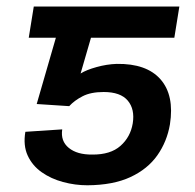

<svg xmlns="http://www.w3.org/2000/svg" viewBox="-20 -548 586 577"><path d="M188 -229 90.3 -235.4 147.9 -434.6H66.4L81.5 -528.3H519L503.9 -434.6H253.4L222.2 -327.1Q239.3 -337.9 270 -346.4Q300.8 -355 330.6 -356Q420.4 -357.4 462.4 -309.6Q504.4 -261.7 490.7 -174.3Q481.9 -122.6 452.9 -81.3Q423.8 -40 372.1 -15.9Q320.3 8.3 242.7 8.8Q205.6 8.8 169.4 -1Q133.3 -10.7 105.2 -30.5Q77.1 -50.3 63.2 -80.6Q49.3 -110.8 56.2 -151.9L167 -159.2Q161.6 -124 186.8 -103.5Q211.9 -83 257.3 -83.5Q312 -83 342 -109.6Q372.1 -136.2 378.9 -177.2Q385.7 -219.7 364 -245.6Q342.3 -271.5 291.5 -271.5Q252.9 -271.5 228.3 -258.8Q203.6 -246.1 188 -229Z"/></svg>

Font: Inter Display Medium
Style: Italic
Weight: 500
Italic angle: -9.39999°
Designer: Rasmus Andersson
Foundry: rsms
Version: Version 4.000;git-a52131595